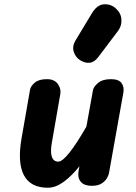

<svg xmlns="http://www.w3.org/2000/svg" viewBox="-20 -872 638 901"><path d="M204.5 9Q123 9 92 -50.2Q61 -109.5 81.5 -225L121 -451Q124 -467.5 143 -484Q162 -500.5 200.5 -500.5Q235 -500.5 251.2 -478.2Q267.5 -456 263 -430.5L223.5 -203.5Q215.5 -160 223.2 -136.8Q231 -113.5 253.5 -113.5Q272.5 -113.5 306 -155.8Q339.5 -198 385.5 -278L416 -447.5Q418.5 -464 439.5 -482.2Q460.5 -500.5 500.5 -500.5Q537.5 -500.5 550.5 -482Q563.5 -463.5 559 -438L491.5 -60Q490.5 -52 482.8 -37.5Q475 -23 457.8 -11.5Q440.5 0 410 0Q376 0 359.8 -18.2Q343.5 -36.5 348.5 -68.5L353 -92Q314.5 -44 277.2 -17.5Q240 9 204.5 9ZM357.5 -588.5Q334.5 -602.5 326.2 -628.8Q318 -655 334.5 -682.5L411.5 -810Q435.5 -850 468.2 -851.8Q501 -853.5 524 -832Q547.5 -811 549.8 -781Q552 -751 533.5 -726.5L441 -604Q422.5 -579.5 400.8 -577.5Q379 -575.5 357.5 -588.5Z"/></svg>

Font: Edu AU VIC WA NT Hand
Style: Bold
Weight: 700
Version: Version 1.001